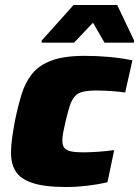

<svg xmlns="http://www.w3.org/2000/svg" viewBox="-20 -742 558 770"><path d="M246 8Q158 8 109.5 -8.5Q61 -25 42.5 -55.5Q24 -86 24 -129Q24 -154 28.5 -187.5Q33 -221 40 -258Q52 -316 66.5 -363.5Q81 -411 108.5 -445.5Q136 -480 186 -499Q236 -518 320 -518Q372 -518 420 -513.5Q468 -509 511 -500L482 -371Q463 -374 430 -376.5Q397 -379 366 -379Q333 -379 312.5 -374Q292 -369 280 -355.5Q268 -342 260 -318Q252 -294 243 -255Q237 -230 233.5 -211Q230 -192 230 -178Q230 -159 238 -149Q246 -139 264.5 -135Q283 -131 313 -131Q339 -131 374.5 -133.5Q410 -136 438 -140L411 -11Q372 -2 329 3Q286 8 246 8ZM147 -571V-579L275 -722H450L518 -579L517 -571H399L353 -651L277 -571Z"/></svg>

Font: Saira SemiExpanded ExtraBold
Style: Italic
Weight: 800
Width: 6
Italic angle: -12°
Designer: Hector Gatti with collaboration of the Omnibus-Type team
Foundry: Omnibus-Type
Version: Version 1.101